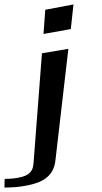

<svg xmlns="http://www.w3.org/2000/svg" viewBox="-194 -642 459 865"><path d="M125 -511 137 -622 10 -598 2 -489ZM-134 162C-144 163 -157 164 -173 164L-174 203C-157 203 -140 202 -123 201C-8 189 48 158 56 78L114 -422L-5 -402L-43 94C-46 139 -73 155 -134 162Z"/></svg>

Font: Gamestation Warped
Style: Italic
Weight: 400
Designer: Jonas Hecksher
Foundry: Jonas Hecksher, Playtypeª, e-types AS
Version: Version 1.003